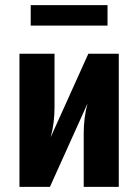

<svg xmlns="http://www.w3.org/2000/svg" viewBox="-20 -730 540 750"><path d="M56 0V-520H193V-312Q193 -282 189.5 -252.5Q186 -223 178 -194L325 -520H444V0H307V-208Q307 -238 310.5 -267.5Q314 -297 322 -326L175 0ZM100 -630V-710H400V-630Z"/></svg>

Font: Iosevka SS04 Heavy
Style: Regular
Weight: 900
Monospace: yes
Designer: Belleve Invis
Foundry: Belleve Invis
Version: Version 19.0.0; ttfautohint (v1.8.4)